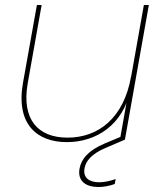

<svg xmlns="http://www.w3.org/2000/svg" viewBox="-20 -560 654 770"><path d="M577 -540H557L461 0H481ZM147 -540H128L72 -227C43 -60 130 10 248 10C365 10 474 -58 504 -202L506 -255C477 -86 374 -8 251 -8C132 -8 66 -81 91 -225ZM401 15C334 43 306 78 299 116C290 167 325 190 375 190C395 190 418 186 440 178L444 158C421 166 398 171 378 171C339 171 312 154 319 115C324 86 347 57 404 33L481 0L475 -16Z"/></svg>

Font: Poppins Devanagari Thin
Style: Italic
Weight: 100
Italic angle: -10°
Designer: Ninad Kale (Devanagari), Jonny Pinhorn (Latin)
Foundry: Indian Type Foundry
Version: 4.005